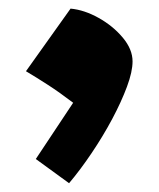

<svg xmlns="http://www.w3.org/2000/svg" viewBox="-20 -835 361 437"><path d="M137.2 -418 61.5 -473.1 146.5 -601.1Q115.2 -625 89.1 -641.8Q63 -658.7 39.1 -672.9L140.6 -815.4Q171.9 -812.5 204.6 -794.2Q237.3 -775.9 259.5 -749.3Q281.7 -722.7 281.7 -695.3Q281.7 -671.9 269 -637.7Q256.3 -603.5 235.4 -564.2Q214.4 -524.9 188.7 -486.8Q163.1 -448.7 137.2 -418Z"/></svg>

Font: Pinar DS4-ExtraBold
Style: Regular
Weight: 800
Designer: Amin Abedi
Version: Version 2.000